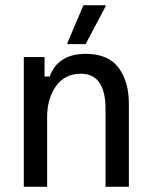

<svg xmlns="http://www.w3.org/2000/svg" viewBox="-20 -720 582 740"><path d="M161.7 0H71.7V-500H151.7V-425H171.7Q185.8 -466.7 220.8 -489.6Q255.8 -512.5 310 -512.5Q397.5 -512.5 437.1 -458.8Q476.7 -405 476.7 -320.8V0H386.7V-301.7Q386.7 -366.7 363.3 -401.2Q340 -435.8 290.8 -435.8Q230 -435.8 195.8 -387.9Q161.7 -340 161.7 -269.2ZM310 -550H240V-555L301.7 -700H386.7V-695Z"/></svg>

Font: Familjen Grotesk Variable
Style: Regular
Weight: 400
Designer: Anders Wikstroem, Jonas Baeckman, Matilda Gysing, Kristian Moeller
Foundry: Familjen STHLM AB
Version: Version 2.000